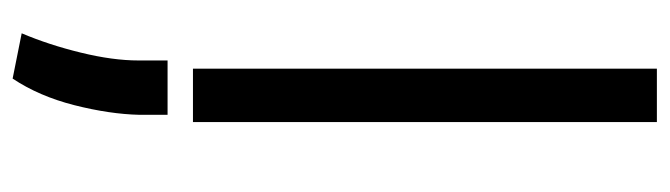

<svg xmlns="http://www.w3.org/2000/svg" viewBox="-394 -372 1050 301"><g transform="rotate(90 130.5 -222.0)"><path d="M171.9 -727.3V0H88.1V-727.3ZM160.5 39.8V83.8Q159.4 130.7 145.4 185.9Q131.4 241.1 103.7 282.7L32.7 268.5Q50.8 225.9 63 175.8Q75.3 125.7 75.3 85.2V39.8Z"/></g></svg>

Font: Interface
Style: Regular
Weight: 400
Designer: Rasmus Andersson
Foundry: rsms
Version: Version 1.8